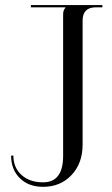

<svg xmlns="http://www.w3.org/2000/svg" viewBox="-20 -722 436 750"><path d="M32.2 -114.3Q32.2 -67.4 64 -38.6Q95.7 -9.8 148.4 -9.8Q226.6 -9.8 226.6 -113.3V-666Q226.6 -682.6 235.4 -691.4V-693.4H100.6V-702.1H379.9V-693.4H354.5Q302.7 -693.4 302.7 -641.6V-157.2Q302.7 -84 259.3 -38.1Q215.8 7.8 148.4 7.8Q91.8 7.8 57.6 -25.9Q23.4 -59.6 23.4 -114.3Z"/></svg>

Font: FoglihtenNo07
Style: Regular
Weight: 500
Designer: gluk (gluksza@wp.pl)
Foundry: gluk (gluksza@wp.pl)
Version: Version 0.871